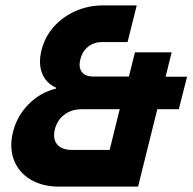

<svg xmlns="http://www.w3.org/2000/svg" viewBox="-20 -695 717 715"><path d="M200.8 0Q137.5 0 93.3 -26.7Q49.2 -53.3 31.7 -99.6Q14.2 -145.8 28.3 -203.3Q43.3 -263.3 86.7 -307.1Q130 -350.8 188.3 -365L189.2 -368.3Q150.8 -385.8 136.7 -422.1Q122.5 -458.3 134.2 -506.7Q146.7 -557.5 180 -595Q213.3 -632.5 261.2 -653.8Q309.2 -675 365.8 -675H489.2L455 -538.3H359.2Q330 -538.3 308.3 -521.2Q286.7 -504.2 279.2 -474.2Q271.7 -444.2 284.6 -427.1Q297.5 -410 327.5 -410H460L482.5 -500H619.2L596.7 -409.2H676.7L645.8 -288.3H565.8L494.2 0ZM248.3 -136.7H388.3L425.8 -288.3H285Q246.7 -288.3 220 -268.3Q193.3 -248.3 184.2 -213.3Q175.8 -177.5 192.9 -157.1Q210 -136.7 248.3 -136.7Z"/></svg>

Font: Funnel Sans ExtraBold
Style: Italic
Weight: 800
Italic angle: -14.036°
Version: Version 1.000; Beta; Release 5; Build 24; ttfautohint (v1.8.